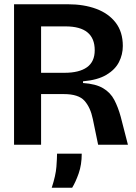

<svg xmlns="http://www.w3.org/2000/svg" viewBox="-20 -680 639 902"><path d="M46 0V-660H299Q374 -660 432 -638.5Q490 -617 523.5 -573.5Q557 -530 557 -464Q557 -424 539 -388.5Q521 -353 480 -328.5Q439 -304 370 -298V-290Q430 -286 464.5 -265.5Q499 -245 517 -210.5Q535 -176 547 -132L581 0H441L416 -121Q405 -175 377 -206.5Q349 -238 280 -238H173V0ZM173 -338H283Q352 -338 388.5 -364Q425 -390 425 -444Q425 -556 288 -556H173ZM223 202Q242 144 245 103.5Q248 63 248 42H364Q364 94 349.5 135Q335 176 319 202Z"/></svg>

Font: Bricolage Grotesque 96pt SemiBold
Style: Regular
Weight: 600
Designer: Mathieu Triay
Foundry: Atelier Triay
Version: Version 1.001; ttfautohint (v1.8.4.7-5d5b);gftools[0.9.33.de